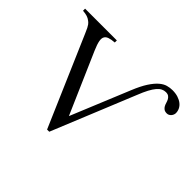

<svg xmlns="http://www.w3.org/2000/svg" viewBox="-152 -915 1158 1158"><g transform="rotate(45 427.0 -336.5)"><path d="M361.8 15.6 114.7 -556.2Q106 -577.6 99.6 -589.6Q93.3 -601.6 88.4 -608.2Q83.5 -614.7 79.6 -617.9Q75.7 -621.1 71.3 -624.5Q60.1 -633.3 45.9 -637.9Q31.7 -642.6 8.3 -644.5V-662.1H279.3V-644.5Q250 -642.1 234.1 -636.5Q218.3 -630.9 211.9 -620.6Q203.1 -607.9 207.3 -584.7Q211.4 -561.5 228 -523.4L397.5 -134.8L551.8 -509.3Q575.7 -567.9 598.6 -603Q621.6 -638.2 643.6 -657Q665.5 -675.8 686.8 -681.6Q708 -687.5 729 -687.5Q755.9 -687.5 776.9 -680.7Q797.9 -673.8 812.3 -662.4Q826.7 -650.9 834 -635.7Q841.3 -620.6 841.3 -604Q841.3 -597.2 838.6 -590.1Q835.9 -583 831.1 -577.1Q826.2 -571.3 819.1 -567.4Q812 -563.5 803.7 -563.5Q787.6 -563.5 778.6 -570.1Q769.5 -576.7 764.4 -586.2Q759.3 -595.7 756.1 -607.2Q752.9 -618.7 747.8 -628.2Q742.7 -637.7 733.9 -644.3Q725.1 -650.9 709 -650.9Q694.3 -650.9 680.9 -644.3Q667.5 -637.7 654.1 -622.1Q640.6 -606.4 626.7 -580.3Q612.8 -554.2 597.2 -514.6L380.4 15.6Z"/></g></svg>

Font: Doulos SIL
Style: Regular
Weight: 400
Designer: Walt Agee, Victor Gaultney, Peter Martin, Debbi Hosken
Foundry: SIL International
Version: Version 4.110; 2011; Maintenance release